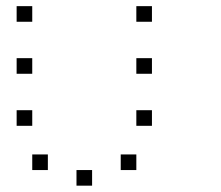

<svg xmlns="http://www.w3.org/2000/svg" viewBox="-20 -628 707 615"><path d="M416.7 -133.3V-83.3H366.7V-133.3ZM275 -83.3V-33.3H225V-83.3ZM133.3 -133.3V-83.3H83.3V-133.3ZM466.7 -275V-225H416.7V-275ZM83.3 -275V-225H33.3V-275ZM466.7 -441.7V-391.7H416.7V-441.7ZM83.3 -441.7V-391.7H33.3V-441.7ZM466.7 -608.3V-558.3H416.7V-608.3ZM83.3 -608.3V-558.3H33.3V-608.3Z"/></svg>

Font: 0xA000-Boxes
Style: Boxes
Weight: 400
Version: Version 0.1